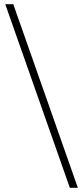

<svg xmlns="http://www.w3.org/2000/svg" viewBox="-20 -730 397 910"><path d="M311 160 5 -710H43L349 160Z"/></svg>

Font: Toshiba Sans Light
Style: Regular
Weight: 300
Designer: Paul D. Hunt
Foundry: Toshiba Corporation
Version: Version 2.020;PS 2.0;hotconv 1.0.86;makeotf.lib2.5.63406